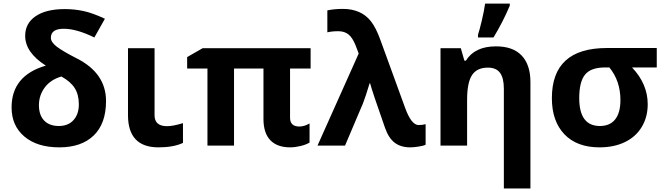

<svg xmlns="http://www.w3.org/2000/svg" viewBox="-20 -816 3721 1076"><path d="M324.2 -387.2Q264.2 -370.1 231.2 -326.2Q198.2 -282.2 198.2 -226.6Q198.2 -170.9 227.5 -140.4Q256.8 -109.9 309.6 -109.9Q362.3 -109.9 392.1 -143.1Q421.9 -176.3 421.9 -231Q421.9 -285.6 398.7 -322.3Q375.5 -358.9 324.2 -387.2ZM508.8 -606Q409.2 -654.8 336.9 -654.8Q265.1 -654.8 265.1 -604Q265.1 -579.6 298.8 -554Q332.5 -528.3 411.1 -488.3Q574.2 -405.3 574.2 -250Q574.2 -123.5 505.4 -56.9Q436.5 9.8 312.5 9.8Q188.5 9.8 116.7 -50.8Q44.9 -111.3 44.9 -213.9Q44.9 -392.6 236.8 -448.2Q121.1 -522 121.1 -615.2Q121.1 -685.5 179.9 -725.3Q238.8 -765.1 342.8 -765.1Q397 -765.1 448 -754.2Q499 -743.2 567.9 -710.9Z M846.2 -170.9Q845.7 -108.9 916 -108.9Q950.2 -108.9 1005.4 -126V-15.1Q952.1 9.8 868.2 9.8Q697.3 9.8 697.3 -170.9V-545.9H846.2Z M1605.5 -155.8Q1605.5 -106.9 1658.2 -106.9Q1684.6 -106.9 1714.8 -124V-17.1Q1694.8 -4.9 1663.8 2.4Q1632.8 9.8 1606.4 9.8Q1533.2 9.8 1494.9 -30.3Q1456.5 -70.3 1456.5 -149.9V-432.1H1291.5V0H1142.6V-432.1H1028.8V-496.1L1115.7 -545.9H1720.7V-432.1H1605.5Z M1814.5 -634.8V-757.8Q1853 -766.1 1902.3 -766.1Q1951.7 -766.1 1991.5 -749Q2031.2 -731.9 2059.3 -696Q2087.4 -660.2 2112.3 -590.8L2249.5 -213.9Q2284.7 -115.2 2326.2 -115.2Q2347.7 -115.2 2365.2 -120.1V-4.9Q2354 1 2326.2 5.4Q2298.3 9.8 2279.3 9.8Q2225.6 9.8 2191.4 -16.6Q2157.2 -43 2137.2 -101.1Q2065.4 -305.2 2054.2 -349.1H2051.3Q2028.8 -273.9 2014.2 -236.8L1913.6 0H1759.3L1990.2 -516.1L1973.1 -561Q1955.6 -605 1933.1 -623Q1910.6 -641.1 1875.5 -641.1Q1840.3 -641.1 1814.5 -634.8Z M2758.8 -556.2Q2854 -556.6 2903.3 -504.9Q2952.6 -453.1 2952.6 -356V240.2H2803.7V-318.8Q2803.7 -377.9 2782.7 -407.2Q2761.7 -436.5 2715.8 -437Q2653.3 -437.5 2625.5 -395.5Q2597.7 -353.5 2597.7 -256.8V0H2448.7V-545.9H2562.5L2582.5 -476.1H2590.8Q2641.1 -556.2 2758.8 -556.2ZM2836.9 -795.9V-784.2Q2798.8 -693.4 2745.6 -606H2658.7V-621.1Q2667.5 -647.5 2680.2 -701.2Q2692.9 -754.9 2698.7 -795.9Z M3457 -254.9Q3457 -362.3 3395 -438H3370.6Q3291.5 -438 3258.8 -397.9Q3226.1 -357.9 3226.1 -266.1Q3226.1 -109.9 3341.8 -109.9Q3398.4 -109.9 3427.7 -147.2Q3457 -184.6 3457 -254.9ZM3609.9 -231.9Q3609.9 -160.6 3576.9 -105.2Q3543.9 -49.8 3482.7 -20Q3421.4 9.8 3339.8 9.8Q3212.9 9.8 3142.8 -63.7Q3072.8 -137.2 3072.8 -266.1Q3072.8 -546.9 3380.9 -546.9H3660.6V-438H3522Q3609.9 -345.2 3609.9 -231.9Z"/></svg>

Font: OpenSans-Bold
Style: Bold
Weight: 700
Foundry: Ascender Corporation
Version: Version 1.10